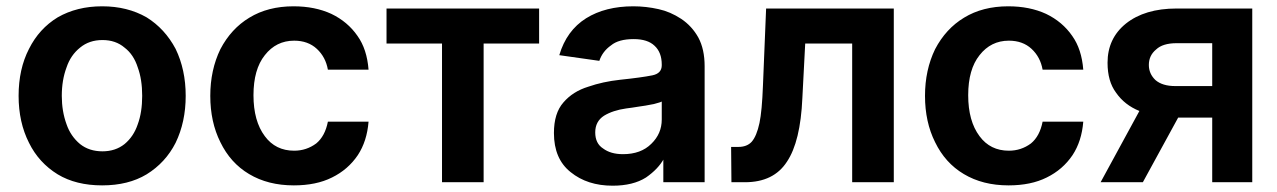

<svg xmlns="http://www.w3.org/2000/svg" viewBox="-20 -575 4052 609"><path d="M163 -22Q103 -59 72 -122Q39 -187 39 -271Q39 -356 72 -420Q104 -484 163 -520Q224 -555 304 -555Q384 -555 445 -520Q503 -484 537 -420Q569 -354 569 -271Q569 -188 537 -122Q505 -59 445 -22Q387 13 304 13Q221 13 163 -22ZM375 -118Q404 -142 417 -181Q431 -219 431 -271Q431 -323 417 -361Q404 -402 375 -424Q347 -448 305 -448Q263 -448 234 -424Q204 -400 191 -361Q176 -321 176 -271Q176 -222 191 -181Q204 -143 234 -118Q263 -95 305 -95Q346 -95 375 -118Z M770 -23Q711 -58 679 -124Q647 -188 647 -271Q647 -353 679 -419Q713 -484 771 -519Q830 -555 911 -555Q979 -555 1031 -531Q1083 -506 1114 -461Q1144 -419 1149 -354H1020Q1013 -394 985 -420Q957 -446 913 -446Q856 -446 820 -400Q784 -355 784 -273Q784 -191 820 -143Q854 -97 913 -97Q952 -97 983 -120Q1011 -143 1020 -189H1149Q1144 -127 1115 -83Q1084 -37 1033 -12Q983 13 912 13Q830 13 770 -23Z M1690 -548V-437H1514V3H1382V-437H1206V-548Z M1790 -29Q1737 -71 1737 -153Q1737 -216 1767 -250Q1797 -285 1846 -300Q1892 -316 1947 -322Q2014 -329 2049 -336Q2079 -342 2079 -368V-370Q2079 -409 2056 -430Q2034 -451 1990 -451Q1942 -451 1918 -431Q1891 -412 1881 -382L1754 -400Q1777 -478 1839 -517Q1900 -555 1989 -555Q2029 -555 2069 -546Q2106 -538 2141 -515Q2175 -492 2195 -456Q2215 -419 2215 -365V3H2084V-72H2086Q2068 -39 2029 -12Q1988 14 1923 14Q1843 14 1790 -29ZM2046 -119Q2079 -151 2079 -196V-253Q2077 -251 2054 -245Q2024 -239 2007 -237Q1983 -233 1966 -231Q1924 -225 1896 -208Q1868 -190 1868 -155Q1868 -120 1893 -104Q1917 -86 1956 -86Q2013 -86 2046 -119Z M2322 -109Q2349 -109 2364 -125Q2380 -143 2389 -185Q2397 -223 2400 -304L2410 -548H2815V3H2683V-437H2534L2525 -264Q2519 -126 2476 -62Q2434 3 2343 3H2300L2299 -109Z M3037 -23Q2978 -58 2946 -124Q2914 -188 2914 -271Q2914 -353 2946 -419Q2980 -484 3038 -519Q3097 -555 3178 -555Q3246 -555 3298 -531Q3350 -506 3381 -461Q3411 -419 3416 -354H3287Q3280 -394 3252 -420Q3224 -446 3180 -446Q3123 -446 3087 -400Q3051 -355 3051 -273Q3051 -191 3087 -143Q3121 -97 3180 -97Q3219 -97 3250 -120Q3278 -143 3287 -189H3416Q3411 -127 3382 -83Q3351 -37 3300 -12Q3250 13 3179 13Q3097 13 3037 -23Z M3717 -202 3605 3H3471L3594 -223Q3547 -242 3520 -281Q3493 -317 3493 -376Q3493 -453 3551 -500Q3611 -548 3712 -548H3952V3H3825V-202ZM3712 -438Q3668 -438 3647 -418Q3624 -399 3624 -369Q3624 -341 3645 -321Q3667 -302 3708 -302H3825V-438Z"/></svg>

Font: Sinter Bold
Style: Regular
Weight: 700
Foundry: Adobe & rsms
Version: Version 1.000